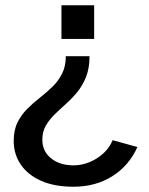

<svg xmlns="http://www.w3.org/2000/svg" viewBox="-20 -537 565 728"><path d="M258.5 171Q185.5 171 135 148.2Q84.5 125.5 58.2 86.2Q32 47 32 -2.5Q32 -44 46.5 -73Q61 -102 83.2 -124.2Q105.5 -146.5 130.8 -166.2Q156 -186 178.5 -207.8Q201 -229.5 215.2 -257.5Q229.5 -285.5 229.5 -324H319.5Q319.5 -279 306.5 -246Q293.5 -213 273.2 -188.2Q253 -163.5 230 -143Q207 -122.5 186.8 -102.8Q166.5 -83 153.5 -60.2Q140.5 -37.5 140.5 -7.5Q140.5 36.5 173.5 63.2Q206.5 90 259 90Q290 90 320 77.5Q350 65 373 43.5Q396 22 407 -5.5L501 20.5Q469 91.5 405.8 131.2Q342.5 171 258.5 171ZM213 -389.5V-517H337V-389.5Z"/></svg>

Font: Public Sans Thin Medium
Style: Regular
Weight: 500
Version: Version 2.001